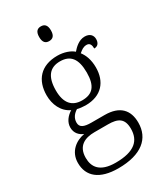

<svg xmlns="http://www.w3.org/2000/svg" viewBox="-240 -842 1004 1175"><g transform="rotate(-30 262.5 -255.0)"><path d="M256 -646C280 -646 298 -658 298 -698C298 -738 280 -750 256 -750C233 -750 215 -738 215 -698C215 -658 233 -646 256 -646ZM234 240C399 240 479 169 479 58C479 -30 431 -85 323 -85H230C177 -85 151 -97 151 -130C151 -164 171 -186 195 -201C207 -197 237 -194 253 -194C367 -194 423 -265 423 -364C423 -419 407 -458 386 -485C405 -501 419 -512 442 -512C465 -512 472 -494 472 -469C499 -469 511 -488 511 -514C511 -540 494 -562 457 -562C415 -562 383 -529 365 -508C343 -528 301 -544 253 -544C136 -544 76 -473 76 -366C76 -302 103 -240 161 -213C129 -193 103 -162 103 -123C103 -82 129 -58 157 -47C95 -36 35 8 35 88C35 183 102 240 234 240ZM250 -231C180 -231 140 -273 140 -364C140 -462 179 -506 250 -506C323 -506 359 -463 359 -365C359 -269 323 -231 250 -231ZM237 202C125 202 92 149 92 85C92 0 150 -25 217 -25H312C383 -25 421 -5 421 68C421 150 372 202 237 202Z"/></g></svg>

Font: Noto Serif Lao Light
Style: Regular
Weight: 300
Designer: Monotype Design Team
Foundry: Monotype Imaging Inc.
Version: Version 2.003